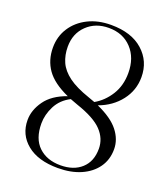

<svg xmlns="http://www.w3.org/2000/svg" viewBox="-133 -804 789 908"><g transform="rotate(20 261.0 -350.0)"><path d="M263.5 11.5Q164 11.5 108 -34.2Q52 -80 52 -153.5Q52 -203.5 85.8 -251Q119.5 -298.5 192 -324Q114 -359 80.8 -406.2Q47.5 -453.5 47.5 -516.5Q47.5 -572.5 76 -616.5Q104.5 -660.5 154.8 -685.8Q205 -711 270.5 -711Q373.5 -711 431.2 -659.2Q489 -607.5 489 -527.5Q489 -461 448.5 -408.8Q408 -356.5 340.5 -332Q416.5 -298 450.2 -255Q484 -212 484 -163Q484 -110 456.2 -71Q428.5 -32 379 -10.2Q329.5 11.5 263.5 11.5ZM286.5 -353Q303.5 -347 319.5 -341Q365 -367 394.5 -414.2Q424 -461.5 424 -524.5Q424 -600.5 380.5 -647.2Q337 -694 265 -694Q198.5 -694 155.2 -652.2Q112 -610.5 112 -544.5Q112 -502 127.5 -467.2Q143 -432.5 181 -404.2Q219 -376 286.5 -353ZM119 -160.5Q119 -84 160.5 -44.5Q202 -5 271 -5Q337 -5 376.2 -40.8Q415.5 -76.5 415.5 -140.5Q415.5 -191.5 377.8 -231.2Q340 -271 249.5 -301.5Q229 -308.5 210.5 -316Q163.5 -292 141.2 -248.5Q119 -205 119 -160.5Z"/></g></svg>

Font: Fraunces 72pt Light
Style: Regular
Weight: 300
Version: Version 1.000;[0bf87f6ff]